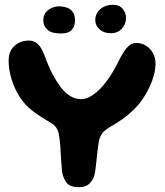

<svg xmlns="http://www.w3.org/2000/svg" viewBox="-20 -770 688 800"><path d="M310.5 10Q275.5 10 260.5 -5.2Q245.5 -20.5 239 -52.5Q238 -62.5 236.8 -75.2Q235.5 -88 234.8 -102.2Q234 -116.5 233 -131.2Q232 -146 231.5 -159.5Q229 -192 223.8 -216.2Q218.5 -240.5 198 -254Q174 -269 151.8 -282.8Q129.5 -296.5 110 -312.5Q87.5 -330.5 70 -354.8Q52.5 -379 40.5 -406.5Q28.5 -434 22.2 -462.8Q16 -491.5 16 -518Q16 -544.5 27.2 -563Q38.5 -581.5 57.8 -591.2Q77 -601 101 -601Q120.5 -601 136 -587.8Q151.5 -574.5 164.5 -542Q172 -520.5 181.8 -497.8Q191.5 -475 203 -454Q217 -427.5 234.2 -405.2Q251.5 -383 272.2 -370Q293 -357 317 -357Q339.5 -357 361 -370.5Q382.5 -384 402 -405Q427 -432 447.5 -466.2Q468 -500.5 481 -528.5Q498 -560.5 513.2 -575.8Q528.5 -591 547.5 -591Q570.5 -591 588.8 -579.2Q607 -567.5 617.5 -548.2Q628 -529 628 -505.5Q628 -484 621.8 -459.2Q615.5 -434.5 603.8 -409Q592 -383.5 576 -359.5Q560 -335.5 540 -316Q514.5 -290.5 489.2 -273Q464 -255.5 439.5 -241.5Q423.5 -232 414.8 -224.2Q406 -216.5 401.2 -207.5Q396.5 -198.5 392.5 -184.5Q390.5 -175.5 388.8 -161Q387 -146.5 385 -129.2Q383 -112 381.2 -93.8Q379.5 -75.5 377 -58.5Q373 -26.5 356 -8.2Q339 10 310.5 10ZM233.5 -630.5Q194.5 -630.5 177.5 -646.2Q160.5 -662 160.5 -684.5Q160.5 -713.5 181.2 -728.5Q202 -743.5 224 -743.5Q242 -743.5 257.8 -738.5Q273.5 -733.5 283 -720.5Q292.5 -707.5 292.5 -684Q292.5 -661.5 279.5 -646Q266.5 -630.5 233.5 -630.5ZM441.5 -631.5Q413.5 -631.5 395.2 -647.2Q377 -663 377 -686Q377 -714 398 -732Q419 -750 449.5 -750Q477.5 -750 491.2 -733.2Q505 -716.5 505 -695.5Q505 -669 487.5 -650.2Q470 -631.5 441.5 -631.5Z"/></svg>

Font: Gluten Medium
Style: Regular
Weight: 500
Designer: Tyler Finck
Foundry: Etcetera Type Company
Version: Version 1.300